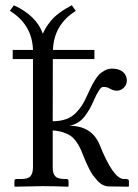

<svg xmlns="http://www.w3.org/2000/svg" viewBox="-20 -700 519 722"><path d="M178.2 -68.8Q178.2 -46.9 188 -36.9Q197.8 -26.9 222.2 -26.9H230Q237.8 -26.9 237.8 -19V0L235.8 2Q179.2 0 140.1 0L36.1 2L34.2 0V-19Q34.2 -26.9 42 -26.9H61Q85.4 -26.9 94.7 -37.6Q104 -48.3 104 -71.8V-478H27.8V-512.2H104Q101.1 -607.4 17.1 -659.2L32.2 -680.2Q117.2 -641.1 141.1 -573.2Q147 -586.4 153.3 -596.9Q159.7 -607.4 171.9 -622.3Q184.1 -637.2 203.9 -651.9Q223.6 -666.5 250 -680.2L265.1 -659.2Q182.1 -606.9 179.2 -512.2H335V-478H178.7L178.2 -244.1Q206.5 -244.1 228.5 -252Q250.5 -259.8 265.4 -275.4Q280.3 -291 289.3 -305.4Q298.3 -319.8 308.1 -341.8L321.3 -370.1Q325.7 -379.9 335.2 -395.8Q344.7 -411.6 353.3 -420.2Q361.8 -428.7 374.5 -435.3Q387.2 -441.9 400.9 -441.9Q428.2 -441.9 442.6 -429.2Q457 -416.5 457 -397Q457 -381.8 445.8 -370.4Q434.6 -358.9 418.9 -358.9Q406.2 -358.9 390.1 -368.2Q382.8 -373 367.2 -373Q355 -373 333 -323.2Q325.7 -306.2 318.4 -292.7Q311 -279.3 299.8 -264.2Q288.6 -249 273.4 -239.5Q258.3 -230 240.2 -227.1Q324.2 -227.1 354 -157.2Q405.8 -26.9 445.8 -26.9H454.1Q464.8 -26.9 464.8 -19V0L462.9 2L390.1 1Q378.4 1 367.2 -4.4Q356 -9.8 346.4 -20.5Q336.9 -31.2 329.8 -40.5Q322.8 -49.8 314.9 -65.9Q307.1 -82 303.7 -89.8L293.9 -112.8Q286.6 -131.8 281 -143.6Q275.4 -155.3 265.9 -168.5Q256.3 -181.6 245.4 -189.2Q234.4 -196.8 217.3 -202.4Q200.2 -208 178.2 -209.5Z"/></svg>

Font: Linux Biolinum G
Style: Regular
Weight: 400
Designer: Philipp H. Poll
Foundry: Philipp H. Poll
Version: Version 1.1.0 ; ttfautohint (v1.6)